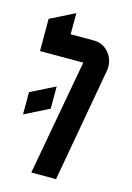

<svg xmlns="http://www.w3.org/2000/svg" viewBox="-112 -778 573 835"><g transform="rotate(15 175.0 -360.0)"><path d="M15.1 -520V-665L125 -720.2V-625H230Q267.6 -625 293.5 -597.7Q319.8 -569.8 319.8 -529.8Q319.8 -519.5 318.8 -515.1L226.6 0H115.2L210 -520ZM15.1 -335 125 -390.1V-290L15.1 -234.9Z"/></g></svg>

Font: Horta
Style: Regular
Weight: 600
Width: 3
Version: Version 0.11